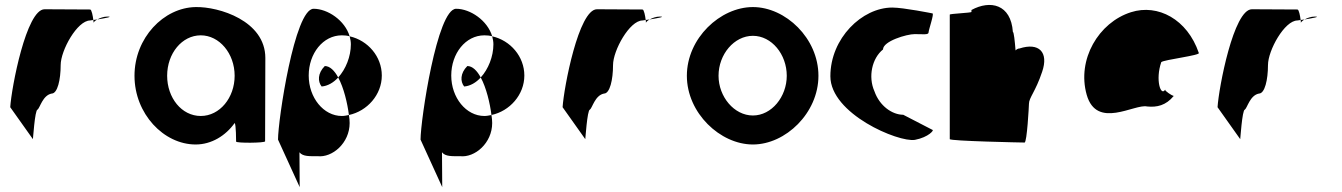

<svg xmlns="http://www.w3.org/2000/svg" viewBox="-20 -585 5506 788"><path d="M22 -145 115 -14C115 -6 123 -135 134 -135C144 -142 155 -194 192 -201C216 -201 229 -258 229 -318C229 -378 297 -501 350 -501C350 -501 355 -502 363 -503C361 -520 356 -546 350 -546C350 -546 229 -547 163 -547C88 -547 27 -225 22 -145ZM363 -503C364 -498 364 -494 364 -491C364 -494 370 -500 379 -505C373 -504 368 -504 363 -503ZM379 -505C409 -510 448 -517 421 -517C405 -517 390 -511 379 -505Z M532 -274C532 -118 652 8 783 8C848 8 906 -28 943 -80C949 -76 949 -4 949 -4C949 3 1068 2 1068 -5L1069 -347C1069 -500 878 -558 783 -556C652 -554 532 -430 532 -274ZM666 -274C666 -366 727 -440 804 -440C880 -440 943 -366 943 -274C943 -184 882 -109 804 -109C725 -109 666 -184 666 -274Z M1121 -12 1210 183 1209 40C1223 58 1251 56 1283 56C1344 63 1415 2 1415 -80C1415 -90 1414 -101 1412 -113C1402 -111 1393 -109 1383 -109C1308 -109 1247 -184 1247 -275C1247 -366 1306 -440 1383 -440C1394 -440 1405 -439 1415 -436C1396 -501 1325 -549 1267 -549C1189 -549 1121 -92 1121 -12ZM1300 -230C1325 -232 1349 -246 1368 -267C1353 -295 1334 -314 1313 -314C1283 -284 1284 -250 1300 -230ZM1368 -267C1391 -225 1406 -161 1412 -113C1487 -129 1547 -196 1547 -275C1547 -353 1490 -419 1415 -436C1418 -425 1420 -414 1420 -403C1420 -353 1399 -301 1368 -267Z M1706 -12 1795 183 1794 40C1808 58 1836 56 1868 56C1929 63 2000 2 2000 -80C2000 -90 1999 -101 1997 -113C1987 -111 1978 -109 1968 -109C1893 -109 1832 -184 1832 -275C1832 -366 1891 -440 1968 -440C1979 -440 1990 -439 2000 -436C1981 -501 1910 -549 1852 -549C1774 -549 1706 -92 1706 -12ZM1885 -230C1910 -232 1934 -246 1953 -267C1938 -295 1919 -314 1898 -314C1868 -284 1869 -250 1885 -230ZM1953 -267C1976 -225 1991 -161 1997 -113C2072 -129 2132 -196 2132 -275C2132 -353 2075 -419 2000 -436C2003 -425 2005 -414 2005 -403C2005 -353 1984 -301 1953 -267Z M2289 -145 2382 -14C2382 -6 2390 -135 2401 -135C2411 -142 2422 -194 2459 -201C2483 -201 2496 -258 2496 -318C2496 -378 2564 -501 2617 -501C2617 -501 2622 -502 2630 -503C2628 -520 2623 -546 2617 -546C2617 -546 2496 -547 2430 -547C2355 -547 2294 -225 2289 -145ZM2630 -503C2631 -498 2631 -494 2631 -491C2631 -494 2637 -500 2646 -505C2640 -504 2635 -504 2630 -503ZM2646 -505C2676 -510 2715 -517 2688 -517C2672 -517 2657 -511 2646 -505Z M2799 -274C2799 -121 2936 8 3070 8C3204 8 3339 -121 3339 -274C3339 -428 3204 -556 3070 -556C2936 -556 2799 -428 2799 -274ZM2929 -274C2929 -362 2993 -438 3070 -438C3147 -438 3209 -362 3209 -274C3209 -188 3147 -111 3070 -111C2993 -111 2929 -188 2929 -274Z M3388 -272C3388 -118 3667 0 3735 -11C3792 -22 3815 -52 3807 -52L3687 -114C3642 -114 3590 -150 3569 -210C3542 -270 3559 -346 3604 -382C3604 -416 3701 -445 3734 -445C3768 -445 3791 -441 3791 -452C3791 -462 3815 -530 3807 -530C3807 -530 3688 -554 3642 -554C3518 -554 3388 -428 3388 -272Z M3878 -14C3878 -6 4175 0 4185 0C4195 0 4203 -152 4203 -159C4203 -184 4230 -209 4257 -290C4285 -371 4244 -412 4164 -386C4158 -386 4153 -383 4148 -378C4145 -416 4141 -454 4137 -454C4129 -568 4044 -586 3967 -544V-536C3966 -532 3878 -529 3878 -525Z M4440 -196C4481 -52 4637 -160 4688 -148C4728 -144 4765 -152 4797 -191C4789 -193 4760 -212 4762 -217C4744 -188 4721 -257 4746 -330C4756 -340 4910 -358 4900 -368C4853 -506 4732 -570 4622 -535C4489 -493 4399 -341 4440 -196ZM4762 -218V-217ZM4798 -192 4797 -191C4799 -191 4799 -191 4798 -190Z M4977 -145 5070 -14C5070 -6 5078 -135 5089 -135C5099 -142 5110 -194 5147 -201C5171 -201 5184 -258 5184 -318C5184 -378 5252 -501 5305 -501C5305 -501 5310 -502 5318 -503C5316 -520 5311 -546 5305 -546C5305 -546 5184 -547 5118 -547C5043 -547 4982 -225 4977 -145ZM5318 -503C5319 -498 5319 -494 5319 -491C5319 -494 5325 -500 5334 -505C5328 -504 5323 -504 5318 -503ZM5334 -505C5364 -510 5403 -517 5376 -517C5360 -517 5345 -511 5334 -505Z"/></svg>

Font: Ampere
Style: SCCnd
Weight: 400
Version: Version 1